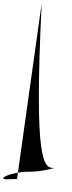

<svg xmlns="http://www.w3.org/2000/svg" viewBox="-247 -20 427 1138"><path d="M0 0C-47 961 14 976 75 976C65 976 13 998 -81 998C-177 998 -275 1043 -202 1043C-228 1043 -145 1041 -146 1041ZM-106 1098Z"/></svg>

Font: CiSf OpenHand
Style: BlakObl
Weight: 400
Foundry: Cannot Into Space Fonts
Version: Version 0.7892